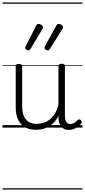

<svg xmlns="http://www.w3.org/2000/svg" viewBox="-20 -1030 686 1550"><path d="M270 18Q222 18 185 -1.5Q148 -21 127.5 -61.5Q107 -102 107 -166V-496Q107 -505 113 -509.5Q119 -514 132 -514Q146 -514 152.5 -509.5Q159 -505 159 -496V-171Q159 -127 171.5 -95.5Q184 -64 210 -47Q236 -30 277 -30Q306 -30 333 -39Q360 -48 383 -66.5Q406 -85 424 -115Q442 -145 452 -186V-496Q452 -506 458.5 -510.5Q465 -515 479 -515Q492 -515 498 -510.5Q504 -506 504 -496V-93Q504 -73 508.5 -58.5Q513 -44 523 -36.5Q533 -29 547 -29Q557 -29 567 -32.5Q577 -36 587 -43Q597 -50 607 -61Q613 -67 620 -66.5Q627 -66 633 -59Q638 -54 639.5 -47Q641 -40 636 -34Q625 -19 609 -7Q593 5 575 12Q557 19 537 19Q517 19 502 13Q487 7 476 -5Q465 -17 459 -35Q453 -53 452 -76V-97Q437 -63 415.5 -41Q394 -19 370 -6Q346 7 320.5 12.5Q295 18 270 18ZM212 -623Q203 -623 193.5 -628.5Q184 -634 184 -643Q184 -646 184.5 -648.5Q185 -651 187 -657L273 -824Q276 -830 280 -833.5Q284 -837 290 -837Q297 -837 305.5 -833.5Q314 -830 320.5 -824.5Q327 -819 327 -812Q327 -808 326 -804.5Q325 -801 322 -796L226 -634Q223 -629 219.5 -626Q216 -623 212 -623ZM368 -623Q359 -623 349.5 -628.5Q340 -634 340 -643Q340 -646 340.5 -648.5Q341 -651 343 -657L435 -824Q439 -830 442.5 -833.5Q446 -837 453 -837Q460 -837 468 -833.5Q476 -830 482.5 -824.5Q489 -819 489 -812Q489 -808 488 -804.5Q487 -801 484 -796L382 -634Q378 -629 375 -626Q372 -623 368 -623ZM0 490H646V500H0ZM0 -20H646V0H0ZM0 -505H646V-500H0ZM0 -1010H646V-1000H0Z"/></svg>

Font: Playwrite ES Guides
Style: Regular
Weight: 400
Designer: Veronika Burian, José Scaglione
Foundry: TypeTogether
Version: Version 1.003